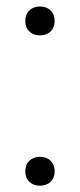

<svg xmlns="http://www.w3.org/2000/svg" viewBox="-20 -567 246 592"><path d="M58 -38.5Q58 -59 70.5 -71.2Q83 -83.5 103 -83.5Q123.5 -83.5 136 -71.2Q148.5 -59 148.5 -38.5Q148.5 -18.5 136 -6.5Q123.5 5.5 103 5.5Q83 5.5 70.5 -6.5Q58 -18.5 58 -38.5ZM58 -502Q58 -522.5 70.5 -534.8Q83 -547 103 -547Q123.5 -547 136 -534.8Q148.5 -522.5 148.5 -502Q148.5 -482 136 -470Q123.5 -458 103 -458Q83 -458 70.5 -470Q58 -482 58 -502Z"/></svg>

Font: Encode Sans Semi Condensed Light
Style: Regular
Weight: 300
Width: 4
Designer: Multiple Designers
Foundry: Impallari Type
Version: Version 2.000